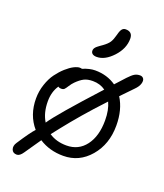

<svg xmlns="http://www.w3.org/2000/svg" viewBox="-155 -868 909 1065"><g transform="rotate(20 300.0 -336.0)"><path d="M301.8 -566.9Q285.6 -566.9 276.9 -573.5Q268.1 -580.1 268.1 -591.8Q268.1 -594.7 268.6 -597.7Q269 -600.6 270.5 -603.3Q272 -606 273.2 -608.2Q274.4 -610.4 277.3 -613.3Q280.3 -616.2 282 -617.9Q283.7 -619.6 288.3 -623Q293 -626.5 295.2 -628.2Q297.4 -629.9 303.2 -634Q309.1 -638.2 312 -640.1Q337.9 -658.7 348.1 -674.8Q358.4 -690.9 366.2 -721.2Q372.6 -747.1 380.9 -756.6Q389.2 -766.1 401.9 -766.1Q442.9 -766.1 442.9 -725.1Q442.9 -667 396.5 -616.9Q350.1 -566.9 301.8 -566.9ZM70.8 94.2Q46.9 94.2 40 74.5Q33.2 54.7 47.9 33.2Q99.6 -46.4 123 -70.8Q64.9 -138.2 64.9 -235.8Q64.9 -279.3 78.6 -319.8Q92.3 -360.4 112.8 -388.2Q133.3 -416 157 -437.3Q180.7 -458.5 201.2 -468.8Q221.7 -479 234.9 -479Q242.2 -479 248 -477.1Q288.1 -494.1 320.8 -494.1Q391.6 -494.1 444.8 -457Q453.6 -466.8 471.2 -485.8Q488.8 -504.9 497.1 -514.2Q518.1 -536.6 532 -544.9Q545.9 -553.2 564 -553.2Q578.1 -553.2 585.2 -542.7Q592.3 -532.2 586.7 -513.2Q581.1 -494.1 561 -474.1Q546.4 -460 494.1 -404.8Q535.2 -339.8 535.2 -246.1Q535.2 -135.7 471.9 -61.8Q408.7 12.2 314.9 12.2Q233.9 12.2 171.9 -27.8Q166.5 -19.5 144.8 11.5Q123 42.5 106 67.9Q88.4 94.2 70.8 94.2ZM131.8 -243.2Q131.8 -175.3 161.1 -127.9Q201.2 -189 403.8 -411.1Q372.1 -434.1 329.1 -434.1Q297.9 -434.1 277.3 -423.6Q256.8 -413.1 233.9 -390.1Q221.7 -377.9 211.9 -362.3Q202.1 -346.7 196 -340.3Q189.9 -334 178.2 -334Q165 -334 159.2 -339.8Q131.8 -299.8 131.8 -243.2ZM466.8 -252Q466.8 -313.5 446.8 -356Q381.8 -286.6 333.7 -230.5Q285.6 -174.3 247.6 -126.2Q209.5 -78.1 209 -77.1Q252 -47.9 312 -47.9Q383.3 -47.9 425 -103.3Q466.8 -158.7 466.8 -252Z"/></g></svg>

Font: Shantell Sans Normal
Style: Regular
Weight: 300
Designer: Stephen Nixon, Anya Danilova, Shantell Martin
Foundry: Arrow Type
Version: Version 1.006;[559af2be0]